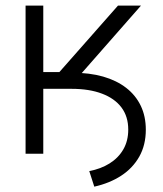

<svg xmlns="http://www.w3.org/2000/svg" viewBox="-20 -555 590 693"><path d="M115.7 -234.4V-292.5H241.2Q303.2 -292.5 352.1 -278.6Q400.9 -264.6 435.3 -238Q469.7 -211.4 488 -173.3Q506.3 -135.3 506.3 -86.9Q506.3 -31.7 482.7 10.3Q459 52.2 417.2 79.3Q375.5 106.4 320.3 118.7L302.2 62.5Q343.8 54.7 375.5 34.9Q407.2 15.1 425 -15.6Q442.9 -46.4 442.9 -87.4Q442.9 -134.3 418.5 -167Q394 -199.7 348.1 -217Q302.2 -234.4 238.3 -234.4ZM72.3 0V-534.7H136.2V-294.9H194.3L405.8 -534.7H488.8L225.1 -234.4H136.2V0Z"/></svg>

Font: Inter 24pt Light
Style: Regular
Weight: 300
Designer: Rasmus Andersson
Foundry: rsms
Version: Version 4.001;git-66647c0bb